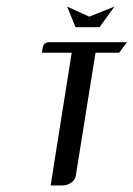

<svg xmlns="http://www.w3.org/2000/svg" viewBox="-20 -567 408 587"><path d="M107.9 -405.8 110.8 -421.9Q113.8 -438 130.9 -438H368.2L344.2 -405.8H272L211.9 -30.8Q209.5 -16.6 198.2 -8.8Q185.1 0 170.9 0H134.8L199.2 -405.8ZM185.1 -546.9 252.9 -516.1 330.1 -546.9 284.2 -483.9H210.9Z"/></svg>

Font: Hhenum
Style: Italic
Weight: 400
Designer: T. Christopher White
Version: Version 1.0